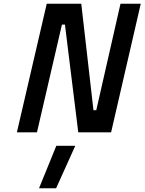

<svg xmlns="http://www.w3.org/2000/svg" viewBox="-20 -705 770 1023"><path d="M280 72H381L279 298H188ZM229 -685H413L478 -118H493L622 -685H730L572 0H397L326 -574H310L177 0H70Z"/></svg>

Font: Cairo SemiBold
Style: Italic
Weight: 600
Italic angle: -13°
Designer: Mohamed Gaber, Accademia di Belle Arti di Urbino and others
Foundry: Kief Type Foundry, Accademia di Belle Arti di Urbino and others
Version: Version 3.011